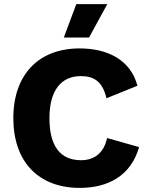

<svg xmlns="http://www.w3.org/2000/svg" viewBox="-20 -906 721 936"><path d="M352 -886 291 -723H414L503 -886ZM658 -189 502 -233C486 -159 439 -125 375 -125C272 -125 221 -196 221 -330C221 -465 278 -535 374 -535C438 -535 480 -509 499 -427L650 -488C617 -613 506 -670 368 -670C169 -670 45 -543 45 -330C45 -117 168 10 369 10C509 10 619 -51 658 -189Z"/></svg>

Font: Work Sans
Style: Bold
Weight: 700
Designer: Wei Huang
Foundry: Wei Huang
Version: Version 2.012